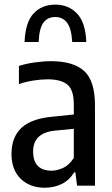

<svg xmlns="http://www.w3.org/2000/svg" viewBox="-20 -824 496 852"><path d="M178.5 9Q113 9 72 -30.5Q31 -70 31 -141Q31 -215 75 -256.5Q119 -298 216 -306.5L307.5 -316V-360Q307.5 -425 279.2 -448.5Q251 -472 191 -472Q164 -472 130.5 -467Q97 -462 64 -451V-531.5Q95 -541.5 134 -547Q173 -552.5 207 -552.5Q305 -552.5 353.2 -509.2Q401.5 -466 401.5 -355.5V0H322L314.5 -59H309Q287 -23.5 253.2 -7.2Q219.5 9 178.5 9ZM127 -152Q127 -108 148.5 -87.2Q170 -66.5 208.5 -66.5Q233 -66.5 259.5 -78.5Q286 -90.5 307.5 -123V-252.5L225 -244.5Q127 -235 127 -152ZM89 -637.5Q92.5 -725 129 -764.2Q165.5 -803.5 225.5 -803.5Q284 -803.5 321.8 -764Q359.5 -724.5 363 -637.5H300.5Q297 -698 277.5 -723.2Q258 -748.5 225.5 -748.5Q191 -748.5 172.5 -723.2Q154 -698 151.5 -637.5Z"/></svg>

Font: Encode Sans Condensed Condensed Medium
Style: Regular
Weight: 500
Width: 3
Designer: Multiple Designers
Foundry: Impallari Type
Version: Version 3.000; ttfautohint (v1.8.3) -l 8 -r 50 -G 200 -x 14 